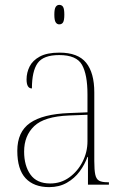

<svg xmlns="http://www.w3.org/2000/svg" viewBox="-20 -758 514 788"><path d="M182 10Q119 10 85 -26.5Q51 -63 51 -139Q51 -217 103.5 -253.5Q156 -290 264 -294L339 -297V-371Q339 -452 316.5 -492Q294 -532 223 -532Q158 -532 134.5 -499Q111 -466 111 -395Q89 -395 89 -432Q89 -460 101.5 -485Q114 -510 143.5 -526Q173 -542 224 -542Q300 -542 333.5 -500.5Q367 -459 367 -379V-97Q367 -60 371 -41.5Q375 -23 386.5 -16.5Q398 -10 422 -10H427V0H341V-114H339Q328 -83 307 -54.5Q286 -26 254.5 -8Q223 10 182 10ZM186 -5Q230 -5 264.5 -30Q299 -55 319 -94.5Q339 -134 339 -178V-287L263 -284Q162 -280 120.5 -240.5Q79 -201 79 -136Q79 -78 105 -41.5Q131 -5 186 -5ZM223 -658Q214 -658 208.5 -666.5Q203 -675 203 -698Q203 -721 208.5 -729.5Q214 -738 223 -738Q234 -738 239 -729.5Q244 -721 244 -698Q244 -675 239 -666.5Q234 -658 223 -658Z"/></svg>

Font: Noto Serif Display SemiCondensed Thin
Style: Regular
Weight: 100
Width: 4
Designer: Monotype Design Team
Foundry: Monotype Imaging Inc.
Version: Version 2.009